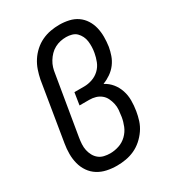

<svg xmlns="http://www.w3.org/2000/svg" viewBox="-182 -845 863 955"><g transform="rotate(-30 250.0 -367.5)"><path d="M208 8Q178 8 150 2Q122 -4 99 -18.5Q76 -33 60.5 -55.5Q45 -78 38 -105Q31 -132 31 -161Q31 -190 36 -219L91 -554Q96 -579 104.5 -604Q113 -629 127.5 -651.5Q142 -674 162.5 -692.5Q183 -711 207.5 -722.5Q232 -734 257.5 -738.5Q283 -743 308 -743Q336 -743 362.5 -737Q389 -731 410 -716.5Q431 -702 445 -680Q459 -658 465 -632.5Q471 -607 471 -580Q471 -553 467 -525Q463 -502 455 -479Q447 -456 432 -436Q417 -416 396 -401.5Q375 -387 352 -378Q377 -365 394.5 -343.5Q412 -322 421 -295Q430 -268 430 -238.5Q430 -209 425 -179Q421 -154 413 -129Q405 -104 389.5 -81.5Q374 -59 353.5 -41Q333 -23 309 -12Q285 -1 259 3.5Q233 8 208 8ZM209 -62Q234 -62 259.5 -70.5Q285 -79 304.5 -98Q324 -117 334 -141.5Q344 -166 348 -191Q351 -210 352.5 -228.5Q354 -247 350 -264.5Q346 -282 338.5 -297.5Q331 -313 317.5 -324Q304 -335 287 -340Q270 -345 251 -345H195L206 -415H262Q285 -415 308.5 -423Q332 -431 350 -448Q368 -465 377 -488Q386 -511 390 -534Q393 -550 393.5 -566.5Q394 -583 392 -599Q390 -615 383 -629Q376 -643 365.5 -653.5Q355 -664 339 -668.5Q323 -673 307 -673Q290 -673 273.5 -669.5Q257 -666 241 -657.5Q225 -649 212.5 -636Q200 -623 190.5 -607.5Q181 -592 176 -575.5Q171 -559 169 -543L113 -208Q110 -190 109 -172Q108 -154 111.5 -137.5Q115 -121 123 -106Q131 -91 144 -80.5Q157 -70 174 -66Q191 -62 209 -62Z"/></g></svg>

Font: Iosevka Algr
Style: Italic
Weight: 400
Italic angle: -9°
Monospace: yes
Designer: Belleve Invis
Foundry: Belleve Invis
Version: Version 26.0.2; ttfautohint (v1.8.3)